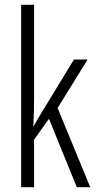

<svg xmlns="http://www.w3.org/2000/svg" viewBox="-20 -780 402 800"><path d="M122 -760H68V0H122V-198L184 -285L300 0H356L220 -330L345 -532H288L154 -312C142 -293 133 -277 121 -255H119C121 -295 122 -330 122 -372Z"/></svg>

Font: Noto Sans UI Condensed Light
Style: Regular
Weight: 300
Width: 3
Designer: Monotype Design Team
Foundry: Monotype Imaging Inc.
Version: Version 1.901